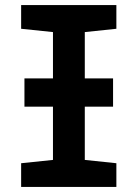

<svg xmlns="http://www.w3.org/2000/svg" viewBox="-20 -734 540 754"><path d="M63 0V-93L188 -106V-315H76V-426H188V-608L63 -621V-714H437V-621L313 -608V-426H424V-315H313V-106L437 -93V0Z"/></svg>

Font: Noto Sans Mono ExtraCondensed
Style: Bold
Weight: 700
Width: 2
Designer: Monotype Design Team
Foundry: Monotype Imaging Inc.
Version: Version 2.014